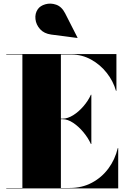

<svg xmlns="http://www.w3.org/2000/svg" viewBox="-20 -1052 710 1072"><path d="M266 -859Q226 -864.5 203.8 -889.2Q181.5 -914 178 -945.2Q174.5 -976.5 191 -1000.5Q204.5 -1020 233.5 -1028.2Q262.5 -1036.5 293.5 -1025.8Q324.5 -1015 343.5 -978L413 -841.5L412 -840ZM487.5 -248Q472.5 -281.5 446 -313.5Q419.5 -345.5 388.8 -366Q358 -386.5 329.5 -386.5H320V-2.5H369.5Q438 -2.5 493 -31.8Q548 -61 585.2 -111.2Q622.5 -161.5 637.5 -225H640V0H15V-2.5H105V-747.5H15V-750H630V-545H627.5Q612.5 -598.5 576.2 -644.8Q540 -691 489 -719.2Q438 -747.5 379.5 -747.5H320V-389.5H329.5Q358 -389.5 388.8 -408.8Q419.5 -428 446 -458.8Q472.5 -489.5 487.5 -523H490V-248Z"/></svg>

Font: Bodoni* 72pt Fatface
Style: Regular
Weight: 900
Version: Version 2.3